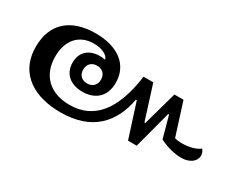

<svg xmlns="http://www.w3.org/2000/svg" viewBox="-58 -644 970 787"><g transform="rotate(30 426.5 -250.5)"><path d="M254 -74C403 -74 475 -155 497 -274H501L553 -112H594L641 -289H645L673 -187C712 -167 751 -160 776 -160C817 -160 843 -182 843 -208C843 -218 840 -227 832 -236C818 -223 785 -213 750 -213C739 -213 726 -214 715 -217L666 -371H623L578 -210H574L523 -371H477C454 -200 384 -119 271 -119C181 -119 122 -171 122 -262C122 -338 163 -387 234 -387C273 -387 299 -372 305 -355L303 -352C298 -354 291 -355 281 -355C229 -355 196 -326 196 -276C196 -220 237 -192 290 -192C346 -192 391 -223 391 -292C391 -375 327 -427 219 -427C102 -427 33 -366 33 -258C33 -125 137 -74 254 -74ZM290 -231C266 -231 248 -246 248 -273C248 -300 266 -315 290 -315C314 -315 332 -300 332 -273C332 -246 314 -231 290 -231Z"/></g></svg>

Font: Noto Serif Thai Medium
Style: Regular
Weight: 500
Designer: Monotype Design Team
Foundry: Monotype Imaging Inc.
Version: Version 1.901;PS 001.901;hotconv 1.0.88;makeotf.lib2.5.64775